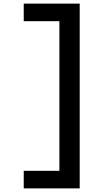

<svg xmlns="http://www.w3.org/2000/svg" viewBox="-20 -855 590 1060"><path d="M111 185V88H308V-738H111V-835H420V185Z"/></svg>

Font: Lode Term
Style: Bold
Weight: 700
Monospace: yes
Designer: Belleve Invis
Foundry: Belleve Invis
Version: Version 29.2.0